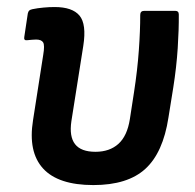

<svg xmlns="http://www.w3.org/2000/svg" viewBox="-20 -523 563 554"><path d="M249.4 11Q147.9 11 104.2 -36.9Q60.6 -84.8 75.3 -176.1L104.8 -365.3Q109.4 -392.3 104.5 -400.6Q99.5 -408.9 84.1 -408.9Q78.1 -408.9 71.3 -408.2Q64.6 -407.5 57.7 -406.9Q48.3 -405.9 50 -416L60.2 -484Q61.6 -490.1 64.3 -492.6Q67 -495.1 73.5 -496.5Q88.3 -499.6 105.1 -501.1Q121.9 -502.7 137.5 -502.7Q188.8 -502.7 209.4 -478Q230.1 -453.3 220.3 -390.6L186 -173.5Q179.4 -129 196.6 -107Q213.7 -85 255.5 -85Q296.3 -85 321.7 -107.9Q347.1 -130.8 354.7 -179.2L366.7 -257Q376.6 -320.8 380.6 -377.9Q384.7 -435 384.6 -479.8Q384.6 -491.7 396.1 -491.7H485.5Q495.9 -491.7 495.9 -481.2Q496.3 -438.7 492.8 -384.2Q489.3 -329.7 480 -270.7L466 -183.6Q450.5 -82.5 399.4 -35.8Q348.2 11 249.4 11Z"/></svg>

Font: Sofia Sans Semi Condensed
Style: Italic
Weight: 400
Italic angle: -9°
Designer: Botio Nikoltchev, Ani Petrova
Foundry: lettersoup
Version: Version 4.101